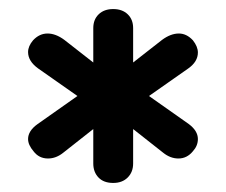

<svg xmlns="http://www.w3.org/2000/svg" viewBox="-20 -730 499 424"><path d="M186 -369V-445L120 -393Q104 -380 86 -380Q66 -380 54 -396Q42 -410 42 -423Q42 -441 63 -456L151 -518L64 -579Q42 -595 42 -615Q42 -628 53 -641Q67 -656 85 -656Q103 -656 122 -642L186 -592V-668Q186 -687 198 -698.5Q210 -710 230 -710Q250 -710 262 -698.5Q274 -687 274 -668V-592L338 -642Q357 -656 375 -656Q392 -656 406 -641Q417 -627 417 -614Q417 -594 396 -579L309 -518L397 -456Q417 -441 417 -423Q417 -408 406 -396Q393 -380 374 -380Q356 -380 340 -393L274 -445V-369Q274 -350 262 -338Q250 -326 230 -326Q209 -326 197.5 -338Q186 -350 186 -369Z"/></svg>

Font: Kodchasan SemiBold
Style: Regular
Weight: 600
Version: Version 1.000; ttfautohint (v1.6)